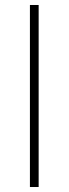

<svg xmlns="http://www.w3.org/2000/svg" viewBox="-20 -750 275 770"><path d="M100 0V-730H135V0Z"/></svg>

Font: TitilliumWeb ExtraLight
Style: Regular
Weight: 400
Designer: Mohamed Gaber, Accademia di Belle Arti di Urbino and others
Foundry: Kief Type Foundry, Accademia di Belle Arti di Urbino and others
Version: Version 3.000; ttfautohint (v1.8.2)